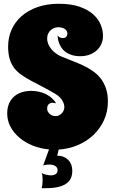

<svg xmlns="http://www.w3.org/2000/svg" viewBox="-20 -746 603 1014"><path d="M361.8 155.8Q361.8 178.2 354.7 193.8Q347.7 209.5 335.2 219.7Q322.8 230 306.6 235.8Q290.5 241.7 272.7 244.4Q254.9 247.1 236.1 247.6Q217.3 248 200.2 248Q202.6 237.3 203.9 226.8Q205.1 216.3 205.1 204.1Q205.1 194.8 204.1 185.1Q203.1 175.3 200.2 167Q203.1 169.9 209.5 172.4Q215.8 174.8 223.1 176.5Q230.5 178.2 237.5 179.2Q244.6 180.2 249 180.2Q262.7 180.2 273.4 173.8Q284.2 167.5 284.2 151.9Q284.2 144 280 138.4Q275.9 132.8 269.8 129.4Q263.7 126 256.1 124.5Q248.5 123 242.2 123Q233.9 123 225.1 124Q216.3 125 208 127.9L238.8 43Q193.4 39.1 153.1 22.9Q112.8 6.8 82.8 -18.6Q52.7 -43.9 35.4 -76.7Q18.1 -109.4 18.1 -147Q18.1 -176.8 27.8 -199.2Q37.6 -221.7 54.9 -236.6Q72.3 -251.5 95.5 -258.8Q118.7 -266.1 145 -266.1Q165.5 -266.1 185.3 -261.7Q205.1 -257.3 222.4 -248.8Q239.7 -240.2 253.7 -228Q267.6 -215.8 275.9 -200.2Q265.6 -203.1 257.8 -203.1Q244.6 -203.1 236.8 -195.3Q229 -187.5 229 -171.9Q229 -163.6 232.9 -156.5Q236.8 -149.4 242.9 -144Q249 -138.7 257.1 -135.7Q265.1 -132.8 273.9 -132.8Q283.7 -132.8 292 -137Q300.3 -141.1 306.6 -147.9Q313 -154.8 316.4 -163.1Q319.8 -171.4 319.8 -180.2Q319.8 -197.3 309.3 -214.8Q298.8 -232.4 278.8 -246.1Q240.7 -269.5 207 -286.6Q173.3 -303.7 145 -319.1Q116.7 -334.5 94 -350.1Q71.3 -365.7 55.4 -386.2Q39.6 -406.7 31.2 -434.3Q22.9 -461.9 22.9 -501Q22.9 -547.9 41 -588.9Q59.1 -629.9 93.5 -660.4Q127.9 -690.9 177.7 -708.5Q227.5 -726.1 291 -726.1Q355 -726.1 399.4 -710.7Q443.8 -695.3 471.4 -670.9Q499 -646.5 511.5 -616.5Q523.9 -586.4 523.9 -557.1Q523.9 -532.7 514.9 -512.9Q505.9 -493.2 489.7 -479Q473.6 -464.8 451.9 -457Q430.2 -449.2 404.8 -449.2Q377 -449.2 357.2 -456.1Q337.4 -462.9 324 -473.4Q310.5 -483.9 302.7 -496.8Q294.9 -509.8 290.8 -522Q286.6 -534.2 285.4 -544.4Q284.2 -554.7 284.2 -560.1Q290 -550.3 297.9 -547.6Q305.7 -544.9 311 -544.9Q324.7 -544.9 330.3 -552.2Q335.9 -559.6 335.9 -567.9Q335.9 -573.2 333.7 -579.1Q331.5 -585 325.9 -590.1Q320.3 -595.2 310.8 -598.6Q301.3 -602.1 287.1 -602.1Q277.3 -602.1 267.1 -598.4Q256.8 -594.7 248.3 -587.2Q239.7 -579.6 234.4 -568.4Q229 -557.1 229 -542Q229 -527.3 235.1 -512.9Q241.2 -498.5 251.7 -485.8Q262.2 -473.1 276.6 -462.9Q291 -452.6 308.1 -445.8Q335 -434.6 363.5 -423.8Q392.1 -413.1 418.9 -400.4Q445.8 -387.7 469.5 -371.3Q493.2 -355 511 -332.5Q528.8 -310.1 539.3 -280Q549.8 -250 549.8 -210Q549.8 -155.8 528.8 -110.6Q507.8 -65.4 472.4 -32.2Q437 1 389.9 20.8Q342.8 40.5 290 43.9L282.2 76.2Q300.3 76.2 314.9 82Q329.6 87.9 340.1 98.4Q350.6 108.9 356.2 123.5Q361.8 138.2 361.8 155.8Z"/></svg>

Font: Spicy Rice
Style: Regular
Weight: 400
Version: Version 1.000